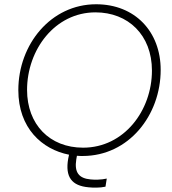

<svg xmlns="http://www.w3.org/2000/svg" viewBox="-20 -726 808 901"><path d="M396 153C415 155 449 156 475 150L481 112C455 118 423 118 405 116C351 111 328 84 338 22L341 5C350 6 359 6 368 6C584 6 734 -185 734 -398C734 -578 613 -706 431 -706C219 -706 66 -518 66 -303C66 -125 177 -25 304 0L300 19C285 105 317 146 396 153ZM370 -33C213 -33 107 -142 107 -304C107 -493 238 -668 428 -668C581 -668 693 -562 693 -395C693 -207 562 -33 370 -33Z"/></svg>

Font: Fixel Display ExtraLight
Style: Italic
Weight: 200
Italic angle: -10°
Designer: AlfaBravo + MacPaw
Foundry: Kyrylo Tkachov, Marchela Mozhyna, Serhii Makarenko, Maria Weinstein, Zakhar Kryvoshyya
Version: Version 1.210;Glyphs 3.2 (3217)